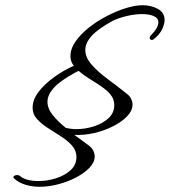

<svg xmlns="http://www.w3.org/2000/svg" viewBox="-20 -651 651 736"><path d="M131 65Q103 65 77 57Q51 49 34 33Q31 30 31 28Q31 25 35.5 22.5Q40 20 45 20Q53 20 57 24Q69 34 87.5 38.5Q106 43 128 43Q161 43 194.5 32.5Q228 22 250.5 1.5Q273 -19 273 -49Q273 -74 256 -93Q239 -112 214 -128Q189 -144 164 -160Q139 -176 122 -194.5Q105 -213 105 -238Q105 -269 128 -299Q151 -329 187 -355Q223 -381 263 -399Q250 -415 250 -435Q250 -464 269.5 -492Q289 -520 320.5 -545Q352 -570 389.5 -589.5Q427 -609 463 -620Q499 -631 527 -631Q559 -631 585 -617Q611 -603 611 -574Q611 -561 603 -542Q598 -530 588 -518.5Q578 -507 567 -499Q566 -498 562 -498Q554 -498 554 -506Q554 -512 560 -517Q587 -545 587 -565Q587 -582 569 -589.5Q551 -597 525 -597Q497 -597 465.5 -589.5Q434 -582 412 -571Q355 -540 331 -513Q307 -486 307 -460Q307 -431 331 -403.5Q355 -376 391.5 -349Q428 -322 463 -294Q477 -284 482.5 -272.5Q488 -261 488 -250Q488 -227 467.5 -205.5Q447 -184 413.5 -167Q380 -150 341 -141Q302 -132 265 -134L318 -95Q332 -85 337.5 -73.5Q343 -62 343 -51Q343 -29 323.5 -8.5Q304 12 273 28.5Q242 45 204.5 55Q167 65 131 65ZM273 -156Q306 -156 339.5 -166.5Q373 -177 395.5 -197.5Q418 -218 418 -248Q418 -271 404 -288Q390 -305 368 -320Q346 -335 323 -349Q300 -363 282 -379Q278 -378 274 -376Q270 -374 267 -372Q210 -341 186 -314Q162 -287 162 -261Q162 -235 182 -210Q202 -185 232 -161Q252 -156 273 -156Z"/></svg>

Font: Hurricane
Style: Regular
Weight: 400
Designer: Robert E. Leuschke
Foundry: Robert E. Leuschke
Version: Version 1.010; ttfautohint (v1.8.3)